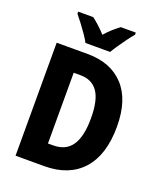

<svg xmlns="http://www.w3.org/2000/svg" viewBox="-166 -1035 956 1140"><g transform="rotate(20 312.0 -465.5)"><path d="M578 -368Q578 -189 493 -94.5Q408 0 252 0H71V-714H267Q413 -714 495.5 -625.5Q578 -537 578 -368ZM416 -362Q416 -477 379 -529Q342 -581 271 -581H227V-134H260Q340 -134 378 -190.5Q416 -247 416 -362ZM232 -771Q222 -791 203 -818.5Q184 -846 163.5 -873Q143 -900 128 -918V-931H223Q242 -917 264.5 -896.5Q287 -876 310 -851Q332 -877 354.5 -896.5Q377 -916 397 -931H492V-918Q476 -899 456.5 -872.5Q437 -846 418.5 -819Q400 -792 388 -771Z"/></g></svg>

Font: Noto Sans Kannada Condensed ExtraBold
Style: Regular
Weight: 800
Width: 3
Designer: Jelle Bosma - Monotype Design Team
Foundry: Monotype Imaging Inc.
Version: Version 2.005; ttfautohint (v1.8.4.7-5d5b)